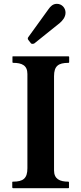

<svg xmlns="http://www.w3.org/2000/svg" viewBox="-20 -982 423 1002"><path d="M337 -688H49C46 -689 45 -688 45 -685V-658C45 -655 46 -654 49 -654C94 -654 123 -641.2 123 -596V-104C123 -50.6 100.7 -34 48 -34C46 -34 45 -34 44 -32V-4C44 -3 44 -2 45 -2C46 0 47 0 48 0H336C338 0 339 0 340 -2V-30C340 -33 339 -34 336 -34C291 -34 262 -48.4 262 -93V-584C262 -637.6 284.4 -654 337 -654C339 -654 340 -654 340 -656C341 -656 341 -657 341 -658V-685C341 -686.9 338.7 -688 337 -688ZM277 -962C256.1 -962 243.4 -948.9 233 -934L129 -790C128 -789 128 -787 126 -786C126 -785 125 -783 125 -781C125 -779 126 -777 126 -776C128 -775 128 -773 129 -772L140 -758C142 -754 145.3 -753 151 -753C154.6 -753 157.4 -754.7 160 -756L292 -862C305.8 -873.8 322 -892.1 322 -916C322 -941 302.6 -962 277 -962Z"/></svg>

Font: fbb
Style: Bold
Weight: 400
Designer: David J. Perry, Michael Sharpe
Version: Version 1.045